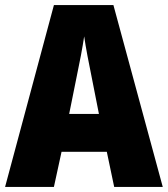

<svg xmlns="http://www.w3.org/2000/svg" viewBox="-20 -735 660 755"><path d="M429 0H620L426 -715H192L0 0H192L222 -138H400ZM340 -434 369 -287H252L282 -436C293 -487 305 -551 311 -592C317 -549 330 -483 340 -434Z"/></svg>

Font: Noto Sans Gurmukhi Condensed Black
Style: Regular
Weight: 900
Width: 3
Designer: Jelle Bosma - Monotype Design Team
Foundry: Monotype Imaging Inc.
Version: Version 2.004